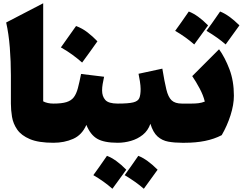

<svg xmlns="http://www.w3.org/2000/svg" viewBox="-20 -870 1479 1170"><path d="M243.2 -850.1V-252.4Q269 -238.8 305.7 -238.8H306.2V0H305.7Q214.8 0 162.4 -22.2Q109.9 -44.4 85 -80.3Q60.1 -116.2 53.2 -158Q46.4 -199.7 46.4 -238.8V-410.6Q46.4 -495.6 39.8 -579.8Q33.2 -664.1 17.6 -732.9Z M443.4 -711.4Q481 -697.8 513.7 -672.4Q546.4 -647 573.7 -618.2Q551.3 -586.4 528.1 -554.2Q504.9 -522 480.5 -488.8Q452.1 -513.7 420.4 -536.9Q388.7 -560.1 351.1 -581.1Q399.4 -647.9 443.4 -711.4ZM306.2 0Q294.4 0 288.6 -8.3Q282.7 -16.6 282.7 -41V-197.8Q282.7 -222.2 288.6 -230.5Q294.4 -238.8 306.2 -238.8Q356 -238.8 385 -247.8Q414.1 -256.8 429.7 -277.3Q445.3 -297.9 454.6 -332.8Q463.9 -367.7 474.1 -419.4L614.3 -402.3Q609.4 -379.9 605.7 -358.6Q602.1 -337.4 602.1 -318.8Q602.1 -283.2 621.6 -261Q641.1 -238.8 697.3 -238.8H697.8V0H697.3Q614.7 0 572.8 -24.2Q530.8 -48.3 506.3 -108.9Q479.5 -47.4 425.5 -23.7Q371.6 0 306.2 0Z M697.8 0Q686 0 680.2 -8.3Q674.3 -16.6 674.3 -41V-197.8Q674.3 -222.2 680.2 -230.5Q686 -238.8 697.8 -238.8Q762.7 -238.8 792 -246.1Q821.3 -253.4 829.1 -272.7Q836.9 -292 836.9 -327.6Q836.9 -346.2 832.5 -374.8Q828.1 -403.3 824.2 -420.4L969.2 -451.7Q982.4 -371.6 993.7 -325Q1004.9 -278.3 1025.9 -258.5Q1046.9 -238.8 1088.9 -238.8H1089.4V0H1088.9Q1043 0 1005.4 -6.8Q967.8 -13.7 940.2 -38.3Q912.6 -63 896.5 -115.7Q881.8 -73.7 849.9 -48.3Q817.9 -22.9 777.8 -11.5Q737.8 0 697.8 0ZM548.8 197.3Q581.5 152.8 631.8 79.6Q687 100.6 749.5 164.1Q728 193.8 707 222.7Q686 251.5 665 280.3Q612.3 233.9 548.8 197.3ZM739.7 197.3Q775.9 147.9 822.8 79.6Q877.4 101.1 940.4 164.1Q914.1 201.2 856.4 280.3Q810.1 239.3 739.7 197.3Z M1047.4 -682.1Q1080.1 -726.6 1130.4 -799.8Q1185.5 -778.8 1248 -715.3Q1226.6 -685.5 1205.6 -656.7Q1184.6 -627.9 1163.6 -599.1Q1110.8 -645.5 1047.4 -682.1ZM1238.3 -682.1Q1274.4 -731.4 1321.3 -799.8Q1376 -778.3 1439 -715.3Q1412.6 -678.2 1355 -599.1Q1308.6 -640.1 1238.3 -682.1ZM1089.4 0Q1077.6 0 1071.8 -8.3Q1065.9 -16.6 1065.9 -41V-197.8Q1065.9 -222.2 1071.8 -230.5Q1077.6 -238.8 1089.4 -238.8H1146Q1170.9 -238.8 1190.2 -241.2Q1209.5 -243.7 1228 -251Q1218.8 -289.6 1196.3 -331.5Q1173.8 -373.5 1151.4 -406.2L1314.9 -569.8Q1351.1 -519.5 1378.2 -448Q1405.3 -376.5 1405.3 -287.1Q1405.3 -231.9 1384.8 -167.7Q1364.3 -103.5 1331.1 -46.4Q1285.2 -22.5 1229 -11.2Q1172.9 0 1106.9 0Z"/></svg>

Font: Pinar-DS1-FD Black
Style: Regular
Weight: 900
Designer: Amin Abedi
Version: Version 2.000